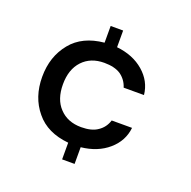

<svg xmlns="http://www.w3.org/2000/svg" viewBox="-124 -730 937 940"><g transform="rotate(20 345.0 -259.5)"><path d="M329 -92C329 -92 329 -92 329 -92C282 -92 244 -107 216 -137C188 -166 174 -207 174 -259C174 -259 174 -259 174 -259C174 -311 188 -352 216 -382C244 -412 282 -427 329 -427C329 -427 329 -427 329 -427C365 -427 394 -420 415 -406C436 -391 451 -371 459 -345C459 -345 565 -345 565 -345C565 -345 565 -345 565 -345C560 -392 539 -431 502 -463C465 -495 418 -514 361 -520C361 -520 361 -607 361 -607C361 -607 296 -607 296 -607C296 -607 296 -520 296 -520C296 -520 296 -520 296 -520C222 -513 165 -486 126 -438C86 -389 66 -330 66 -259C66 -259 66 -259 66 -259C66 -188 86 -129 126 -81C165 -33 222 -6 296 1C296 1 296 88 296 88C296 88 361 88 361 88C361 88 361 1 361 1C361 1 361 1 361 1C418 -5 465 -24 502 -56C539 -88 560 -127 565 -174C565 -174 459 -174 459 -174C459 -174 459 -174 459 -174C451 -148 436 -128 415 -114C394 -99 365 -92 329 -92Z"/></g></svg>

Font: Girnar Poppins
Style: Medium
Weight: 500
Designer: Ninad Kale (Devanagari), Jonny Pinhorn (Latin)
Foundry: Indian Type Foundry
Version: ""